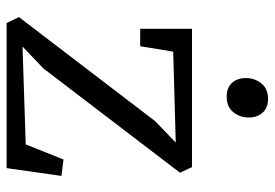

<svg xmlns="http://www.w3.org/2000/svg" viewBox="-142 -670 812 567"><g transform="rotate(90 263.5 -386.0)"><path d="M400.5 -499.5 132 -492 116 -394.5H64.5V-547.5H473L489.5 -512L181.5 -108.5L117 -47L406 -56.5L450.5 -168L499 -162L476 0H47.5L30 -36.5L337.5 -439ZM264.5 -650Q238 -650 224 -665.8Q210 -681.5 210 -707Q210 -732 225.5 -752Q241 -772 271 -772H272Q298 -772 312.2 -756Q326.5 -740 326.5 -715Q326.5 -689.5 311 -669.8Q295.5 -650 265.5 -650Z"/></g></svg>

Font: Merriweather 36pt Light
Style: Regular
Weight: 300
Designer: Eben Sorkin
Foundry: Eben Sorkin
Version: Version 2.100